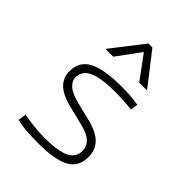

<svg xmlns="http://www.w3.org/2000/svg" viewBox="-227 -913 1040 1040"><g transform="rotate(45 293.0 -392.5)"><path d="M252.9 9.8Q196.8 9.8 157.7 6.3Q118.7 2.9 87.9 -4.9L93.8 -51.3Q189 -35.2 252.9 -35.2Q356.9 -35.2 404.1 -57.6Q451.2 -80.1 451.2 -129.9Q451.2 -164.6 427.5 -188Q403.8 -211.4 351.1 -224.6L236.3 -253.4Q161.1 -272 128.4 -305.2Q95.7 -338.4 95.7 -386.2Q95.7 -460.9 158 -494.1Q220.2 -527.3 359.4 -527.3Q391.6 -527.3 419.7 -525.1Q447.8 -522.9 484.4 -517.6L479 -475.6Q439 -479.5 409.9 -481Q380.9 -482.4 356.4 -482.4Q243.7 -482.4 193.1 -459.5Q142.6 -436.5 142.6 -385.7Q142.6 -356.4 169.7 -333.7Q196.8 -311 258.8 -295.9L350.1 -273.9Q429.2 -254.9 463.6 -219.7Q498 -184.6 498 -129.9Q498 -56.2 440.2 -23.2Q382.3 9.8 252.9 9.8ZM148.4 -609.4 292.5 -794.9H322.8L466.8 -609.4H407.2L307.6 -744.6L208 -609.4Z"/></g></svg>

Font: Cascadia Code ExtraLight
Style: Regular
Weight: 200
Monospace: yes
Designer: Aaron Bell
Foundry: Saja Typeworks
Version: Version 2407.024; ttfautohint (v1.8.4)